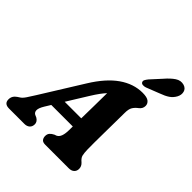

<svg xmlns="http://www.w3.org/2000/svg" viewBox="-270 -1126 1300 1300"><g transform="rotate(45 379.5 -476.5)"><path d="M183.5 -178Q162.5 -143.5 163 -124Q163.5 -104.5 178.5 -96L198.5 -87Q212 -78.5 217.5 -68.5Q223 -58.5 223 -48.5Q223 -25.5 208.8 -12.8Q194.5 0 171 0H24Q-23 0 -23 -41.5Q-23 -59.5 -14.2 -73.8Q-5.5 -88 21.5 -104.5Q37 -113 53.8 -138Q70.5 -163 88.5 -192L275 -492Q345 -605.5 423.5 -660.5Q502 -715.5 588.5 -715.5Q631 -715.5 648.2 -701.5Q665.5 -687.5 665.5 -666.5Q665.5 -639.5 641.5 -622Q622 -607.5 610.2 -588.8Q598.5 -570 598.5 -533Q598 -494.5 597.5 -444.2Q597 -394 596.2 -342.5Q595.5 -291 595.2 -248Q595 -205 595.5 -181Q596.5 -144.5 601.2 -126.2Q606 -108 629 -89Q648.5 -71.5 648.5 -46.5Q648.5 -26 634.8 -13Q621 0 596 0H371Q346.5 0 337.2 -12.2Q328 -24.5 328 -41.5Q328 -60 338 -71.8Q348 -83.5 367.5 -93L380 -97Q398 -105.5 406 -126.8Q414 -148 414.5 -181Q414.5 -189.5 414.8 -199.2Q415 -209 415 -219.5H209ZM349 -446 258 -299H416.5Q417.5 -356.5 418.5 -420.8Q419.5 -485 420 -543.5Q405 -527.5 387.5 -503.8Q370 -480 349 -446ZM620 -881.5Q651.5 -918.5 682 -938.8Q712.5 -959 745.5 -949.5Q773 -941 779.5 -916Q786 -891 772 -865Q758 -839.5 734.8 -823.5Q711.5 -807.5 671 -793L578 -756.5Q564.5 -752 552.2 -753.2Q540 -754.5 535.5 -763.5Q530.5 -773 536.2 -784Q542 -795 552 -807Z"/></g></svg>

Font: Fraunces 9pt SuperSoft
Style: Bold Italic
Weight: 700
Italic angle: -16°
Version: Version 1.000;[b76b70a41]